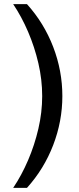

<svg xmlns="http://www.w3.org/2000/svg" viewBox="-20 -755 386 933"><path d="M111 -735Q194 -643 238.5 -527Q283 -411 283 -288Q283 -166 238.5 -50Q194 66 111 158H44Q85 97 116.5 23.5Q148 -50 166.5 -129.5Q185 -209 185 -288Q185 -368 166.5 -447.5Q148 -527 116.5 -600.5Q85 -674 44 -735Z"/></svg>

Font: Archivo SemiCondensed Medium
Style: Regular
Weight: 500
Width: 4
Designer: Hector Gatti
Foundry: Omnibus-Type
Version: Version 2.001